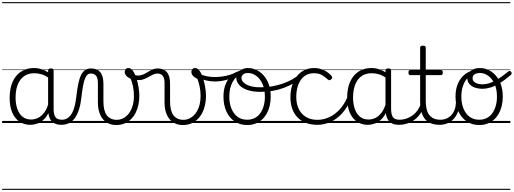

<svg xmlns="http://www.w3.org/2000/svg" viewBox="-20 -1161 4849 1812"><path d="M265 17Q209 17 165 -12Q121 -41 96 -98Q71 -155 71 -238Q71 -288 80.5 -331Q90 -374 109 -408.5Q128 -443 156 -467.5Q184 -492 220 -505.5Q256 -519 301 -519Q339 -519 376 -506.5Q413 -494 448 -470V-419Q409 -449 373.5 -459.5Q338 -470 302 -470Q270 -470 243 -460.5Q216 -451 194.5 -432Q173 -413 158 -385.5Q143 -358 135 -322Q127 -286 127 -242Q127 -180 143.5 -133Q160 -86 193 -59.5Q226 -33 274 -33Q308 -33 340.5 -49Q373 -65 399.5 -101.5Q426 -138 442 -202L461 -159Q440 -85 406 -47Q372 -9 335 4Q298 17 265 17ZM560 17Q527 17 502.5 7Q478 -3 463 -22Q448 -41 441 -69Q434 -97 434 -132V-495Q434 -506 440.5 -510.5Q447 -515 461 -515Q474 -515 480 -510.5Q486 -506 486 -496V-133Q486 -81 503 -56Q520 -31 566 -31Q573 -31 577.5 -23.5Q582 -16 581.5 -7Q581 2 576 9.5Q571 17 560 17ZM0 621H622V631H0ZM0 -20H622V0H0ZM0 -505H622V-500H0ZM0 -1141H622V-1131H0Z M557 17Q548 17 543.5 9.5Q539 2 539.5 -7Q540 -16 546 -23.5Q552 -31 563 -31Q594 -31 616.5 -45.5Q639 -60 656 -87.5Q673 -115 683.5 -155Q694 -195 700 -247Q708 -318 718.5 -369Q729 -420 744.5 -452Q760 -484 782.5 -499.5Q805 -515 838 -515Q847 -515 851.5 -508Q856 -501 855.5 -491.5Q855 -482 850 -474.5Q845 -467 836 -467Q818 -467 805 -455.5Q792 -444 782 -419Q772 -394 764.5 -354Q757 -314 750 -257Q743 -186 727.5 -134.5Q712 -83 688 -49Q664 -15 631.5 1Q599 17 557 17ZM622 621H722V631H622ZM622 -20H722V0H622ZM622 -505H722V-500H622ZM622 -1141H722V-1131H622Z M1076 19Q1039 19 1007.5 5.5Q976 -8 953 -34.5Q930 -61 917 -101Q904 -141 904 -193V-374Q904 -424 887 -445.5Q870 -467 836 -467Q825 -467 819 -474.5Q813 -482 813.5 -491.5Q814 -501 820 -508Q826 -515 838 -515Q867 -515 889 -506.5Q911 -498 926 -480Q941 -462 948.5 -435Q956 -408 956 -370V-204Q956 -160 964 -127Q972 -94 988 -73Q1004 -52 1028 -41Q1052 -30 1083 -30Q1109 -30 1132.5 -40Q1156 -50 1176.5 -68.5Q1197 -87 1212 -114.5Q1227 -142 1235.5 -176.5Q1244 -211 1244 -253Q1244 -305 1235 -345.5Q1226 -386 1214 -417Q1185 -430 1171 -447Q1157 -464 1157 -483Q1157 -496 1165.5 -507.5Q1174 -519 1192 -519Q1215 -519 1234 -493Q1253 -467 1266.5 -425.5Q1280 -384 1287.5 -338.5Q1295 -293 1295 -255Q1295 -213 1286.5 -172.5Q1278 -132 1260.5 -97.5Q1243 -63 1217 -37Q1191 -11 1156 4Q1121 19 1076 19ZM722 621H1376V631H722ZM722 -20H1376V0H722ZM722 -505H1376V-500H722ZM722 -1141H1376V-1131H722Z M1291 -405Q1275 -405 1258.5 -409Q1242 -413 1227 -420V-465Q1244 -455 1256.5 -451.5Q1269 -448 1282 -448Q1309 -448 1331.5 -458Q1354 -468 1375 -481.5Q1396 -495 1418 -505Q1440 -515 1467 -515Q1476 -515 1481 -508Q1486 -501 1486 -491.5Q1486 -482 1480.5 -474.5Q1475 -467 1464 -467Q1446 -467 1426.5 -458Q1407 -449 1385 -436.5Q1363 -424 1340 -414.5Q1317 -405 1291 -405ZM1376 621H1401V631H1376ZM1376 -20H1401V0H1376ZM1376 -505H1401V-500H1376ZM1376 -1141H1401V-1131H1376Z M1705 19Q1668 19 1636.5 5.5Q1605 -8 1582 -34.5Q1559 -61 1546 -101Q1533 -141 1533 -193V-374Q1533 -424 1516 -445.5Q1499 -467 1465 -467Q1454 -467 1448 -474.5Q1442 -482 1442.5 -491.5Q1443 -501 1449 -508Q1455 -515 1467 -515Q1496 -515 1518 -506.5Q1540 -498 1555 -480Q1570 -462 1577.5 -435Q1585 -408 1585 -370V-204Q1585 -160 1593 -127Q1601 -94 1617 -73Q1633 -52 1657 -41Q1681 -30 1712 -30Q1738 -30 1761.5 -40Q1785 -50 1805.5 -68.5Q1826 -87 1841 -114.5Q1856 -142 1864.5 -176.5Q1873 -211 1873 -253Q1873 -305 1864 -345.5Q1855 -386 1843 -417Q1814 -430 1800 -447Q1786 -464 1786 -483Q1786 -496 1794.5 -507.5Q1803 -519 1821 -519Q1844 -519 1863 -493Q1882 -467 1895.5 -425.5Q1909 -384 1916.5 -338.5Q1924 -293 1924 -255Q1924 -213 1915.5 -172.5Q1907 -132 1889.5 -97.5Q1872 -63 1846 -37Q1820 -11 1785 4Q1750 19 1705 19ZM1401 621H2005V631H1401ZM1401 -20H2005V0H1401ZM1401 -505H2005V-500H1401ZM1401 -1141H2005V-1131H1401Z M2009 -392Q1967 -392 1926.5 -401.5Q1886 -411 1847 -431Q1840 -435 1838.5 -442.5Q1837 -450 1839.5 -457Q1842 -464 1847 -467.5Q1852 -471 1858 -467Q1888 -451 1925.5 -442.5Q1963 -434 2005 -434Q2040 -434 2077.5 -439Q2115 -444 2148.5 -454.5Q2182 -465 2206 -479Q2214 -484 2220 -478.5Q2226 -473 2226.5 -464.5Q2227 -456 2219 -451Q2173 -422 2117 -407Q2061 -392 2009 -392ZM2005 621V631ZM2005 -20V0ZM2005 -505V-500ZM2005 -1141V-1131Z M2313 19Q2245 19 2194 -15.5Q2143 -50 2116 -110.5Q2089 -171 2089 -250Q2089 -308 2105 -354.5Q2121 -401 2151.5 -435Q2182 -469 2225 -487Q2268 -505 2322 -505Q2330 -505 2332.5 -498Q2335 -491 2332.5 -483.5Q2330 -476 2321 -476Q2289 -476 2261.5 -465.5Q2234 -455 2212 -435Q2190 -415 2175 -387Q2160 -359 2152 -324.5Q2144 -290 2144 -250Q2144 -185 2164.5 -135.5Q2185 -86 2222.5 -58.5Q2260 -31 2313 -31Q2352 -31 2383 -46.5Q2414 -62 2435.5 -91.5Q2457 -121 2468.5 -161.5Q2480 -202 2480 -250Q2480 -321 2456.5 -371Q2433 -421 2396.5 -446.5Q2360 -472 2321 -472Q2309 -472 2302.5 -479Q2296 -486 2296 -495.5Q2296 -505 2302.5 -512Q2309 -519 2321 -519Q2376 -519 2425 -487Q2474 -455 2504.5 -394.5Q2535 -334 2535 -250Q2535 -202 2525 -161Q2515 -120 2496 -87Q2477 -54 2449.5 -30Q2422 -6 2388 6.5Q2354 19 2313 19ZM2005 621H2606V631H2005ZM2005 -20H2606V0H2005ZM2005 -505H2606V-500H2005ZM2005 -1141H2606V-1131H2005Z M2439 -294Q2368 -294 2317 -311Q2266 -328 2238 -358.5Q2210 -389 2210 -427Q2210 -453 2224.5 -473.5Q2239 -494 2264.5 -506.5Q2290 -519 2320 -519Q2332 -519 2338.5 -512Q2345 -505 2345.5 -495.5Q2346 -486 2339.5 -479Q2333 -472 2321 -472Q2290 -472 2274.5 -458Q2259 -444 2259 -426Q2259 -388 2307 -362.5Q2355 -337 2438 -337Q2493 -337 2546 -346Q2599 -355 2648.5 -372Q2698 -389 2741 -413.5Q2784 -438 2819 -469Q2827 -476 2835.5 -472Q2844 -468 2846.5 -458.5Q2849 -449 2838 -439Q2802 -405 2756.5 -378Q2711 -351 2659.5 -332Q2608 -313 2552 -303.5Q2496 -294 2439 -294ZM2606 621H2637V631H2606ZM2606 -20H2637V0H2606ZM2606 -505H2637V-500H2606ZM2606 -1141H2637V-1131H2606Z M2975 17Q2857 17 2789 -52Q2721 -121 2721 -243Q2721 -303 2736.5 -353.5Q2752 -404 2781 -441Q2810 -478 2851.5 -498.5Q2893 -519 2946 -519Q2992 -519 3036 -499Q3080 -479 3111 -442Q3116 -435 3115.5 -428.5Q3115 -422 3106 -413Q3097 -404 3089 -404Q3081 -404 3075 -410Q3045 -437 3016.5 -453.5Q2988 -470 2943 -470Q2905 -470 2874 -455Q2843 -440 2821.5 -410.5Q2800 -381 2788 -339.5Q2776 -298 2776 -245Q2776 -179 2800.5 -130.5Q2825 -82 2869.5 -56Q2914 -30 2976 -30Q2986 -30 2992 -23Q2998 -16 2998 -6.5Q2998 3 2992.5 10Q2987 17 2975 17ZM2637 621H3172V631H2637ZM2637 -20H3172V0H2637ZM2637 -505H3172V-500H2637ZM2637 -1141H3172V-1131H2637Z M2974 17Q2965 17 2960.5 10Q2956 3 2956 -6.5Q2956 -16 2961 -23Q2966 -30 2975 -30Q3034 -30 3087.5 -55Q3141 -80 3184.5 -127Q3228 -174 3257 -240Q3261 -249 3270 -248Q3279 -247 3285.5 -240.5Q3292 -234 3288 -224Q3258 -145 3209 -91.5Q3160 -38 3099.5 -10.5Q3039 17 2974 17ZM3172 621V631ZM3172 -20V0ZM3172 -505V-500ZM3172 -1141V-1131Z M3449 17Q3394 17 3350 -12Q3306 -41 3281 -98Q3256 -155 3256 -238Q3256 -288 3265.5 -331Q3275 -374 3294 -408.5Q3313 -443 3340.5 -467.5Q3368 -492 3404.5 -505.5Q3441 -519 3486 -519Q3524 -519 3560.5 -506.5Q3597 -494 3633 -470V-419Q3593 -449 3558 -459.5Q3523 -470 3487 -470Q3455 -470 3427.5 -460.5Q3400 -451 3378.5 -432Q3357 -413 3342.5 -385.5Q3328 -358 3320 -322Q3312 -286 3312 -242Q3312 -180 3328.5 -133Q3345 -86 3377.5 -59.5Q3410 -33 3459 -33Q3493 -33 3525 -49Q3557 -65 3583.5 -101.5Q3610 -138 3627 -202L3645 -159Q3624 -85 3590.5 -47Q3557 -9 3519.5 4Q3482 17 3449 17ZM3745 17Q3711 17 3687 7Q3663 -3 3648 -22Q3633 -41 3625.5 -69Q3618 -97 3618 -132V-495Q3618 -506 3625 -510.5Q3632 -515 3646 -515Q3659 -515 3665 -510.5Q3671 -506 3671 -496V-133Q3671 -81 3688 -56Q3705 -31 3751 -31Q3758 -31 3762 -23.5Q3766 -16 3765.5 -7Q3765 2 3760.5 9.5Q3756 17 3745 17ZM3172 621H3807V631H3172ZM3172 -20H3807V0H3172ZM3172 -505H3807V-500H3172ZM3172 -1141H3807V-1131H3172Z M3742 17Q3731 17 3725.5 9.5Q3720 2 3720.5 -7Q3721 -16 3728 -23.5Q3735 -31 3748 -31Q3785 -31 3817.5 -42.5Q3850 -54 3876.5 -74Q3903 -94 3922 -121.5Q3941 -149 3951 -182Q3954 -193 3963.5 -192Q3973 -191 3979.5 -184Q3986 -177 3983 -167Q3971 -125 3949 -91.5Q3927 -58 3895.5 -33.5Q3864 -9 3825 4Q3786 17 3742 17ZM3807 621V631ZM3807 -20V0ZM3807 -505V-500ZM3807 -1141V-1131Z M4131 17Q4080 17 4044.5 2Q4009 -13 3987.5 -41.5Q3966 -70 3955.5 -110Q3945 -150 3945 -201V-452H3854Q3843 -452 3839 -458Q3835 -464 3835 -476Q3835 -489 3839 -494.5Q3843 -500 3854 -500H3945V-711Q3945 -721 3951.5 -725.5Q3958 -730 3971 -730Q3984 -730 3991 -725.5Q3998 -721 3998 -711V-500H4139Q4150 -500 4154.5 -494.5Q4159 -489 4159 -476Q4159 -464 4154.5 -458Q4150 -452 4139 -452H3998V-213Q3998 -175 4004 -142Q4010 -109 4025.5 -84.5Q4041 -60 4068 -45.5Q4095 -31 4138 -31Q4148 -31 4153 -23.5Q4158 -16 4157.5 -7Q4157 2 4150.5 9.5Q4144 17 4131 17ZM3807 621H4195V631H3807ZM3807 -20H4195V0H3807ZM3807 -505H4195V-500H3807ZM3807 -1141H4195V-1131H3807Z M4130 17Q4119 17 4113.5 9.5Q4108 2 4108.5 -7Q4109 -16 4116 -23.5Q4123 -31 4136 -31Q4169 -31 4195.5 -43Q4222 -55 4241 -76Q4260 -97 4270.5 -125Q4281 -153 4282 -186Q4283 -198 4292 -201.5Q4301 -205 4309.5 -201.5Q4318 -198 4317 -186Q4316 -142 4301.5 -104.5Q4287 -67 4262.5 -40Q4238 -13 4204 2Q4170 17 4130 17ZM4195 621V631ZM4195 -20V0ZM4195 -505V-500ZM4195 -1141V-1131Z M4503 19Q4435 19 4384 -15.5Q4333 -50 4306 -110.5Q4279 -171 4279 -250Q4279 -308 4295 -354.5Q4311 -401 4341.5 -435Q4372 -469 4415 -487Q4458 -505 4512 -505L4511 -476Q4471 -476 4438.5 -459.5Q4406 -443 4382.5 -413Q4359 -383 4346.5 -341.5Q4334 -300 4334 -250Q4334 -185 4354.5 -135.5Q4375 -86 4412.5 -58.5Q4450 -31 4503 -31Q4542 -31 4573 -46.5Q4604 -62 4625.5 -91.5Q4647 -121 4658.5 -161.5Q4670 -202 4670 -250Q4670 -321 4646.5 -371Q4623 -421 4586.5 -446.5Q4550 -472 4511 -472Q4477 -472 4458.5 -459.5Q4440 -447 4440 -423Q4440 -402 4454.5 -389Q4469 -376 4490.5 -370.5Q4512 -365 4531 -365Q4565 -365 4599.5 -376Q4634 -387 4676.5 -413Q4719 -439 4777 -486Q4785 -493 4792 -491Q4799 -489 4804 -482.5Q4809 -476 4808.5 -468Q4808 -460 4801 -454Q4740 -402 4693 -374Q4646 -346 4607 -334.5Q4568 -323 4529 -323Q4496 -323 4464 -333.5Q4432 -344 4411 -367Q4390 -390 4390 -427Q4390 -454 4405 -474.5Q4420 -495 4447 -507Q4474 -519 4511 -519Q4566 -519 4615 -487Q4664 -455 4694.5 -394.5Q4725 -334 4725 -250Q4725 -202 4715 -161Q4705 -120 4686 -87Q4667 -54 4639.5 -30Q4612 -6 4578 6.5Q4544 19 4503 19ZM4195 621H4796V631H4195ZM4195 -20H4796V0H4195ZM4195 -505H4796V-500H4195ZM4195 -1141H4796V-1131H4195Z"/></svg>

Font: Playwrite BR Guides
Style: Regular
Weight: 400
Designer: Veronika Burian, José Scaglione
Foundry: TypeTogether
Version: Version 1.003